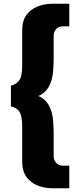

<svg xmlns="http://www.w3.org/2000/svg" viewBox="-20 -800 438 1020"><path d="M265 -610Q265 -630 278 -645Q291 -660 313 -660H348V-780H257Q216 -780 179.5 -765.5Q143 -751 120.5 -720.5Q98 -690 98 -640V-455Q98 -398 84 -375.5Q70 -353 38 -345V-235Q70 -228 84 -205Q98 -182 98 -125V60Q98 109 120.5 140Q143 171 179.5 185.5Q216 200 257 200H348V80H313Q291 80 278 64.5Q265 49 265 30V-90Q265 -123 262 -160Q259 -197 245.5 -228.5Q232 -260 203 -280Q174 -300 121 -300V-280Q174 -280 203 -300Q232 -320 245.5 -351.5Q259 -383 262 -420Q265 -457 265 -490Z"/></svg>

Font: Glinicke Jost Bold
Style: Bold
Weight: 700
Version: Version 3.710